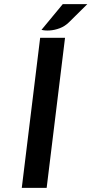

<svg xmlns="http://www.w3.org/2000/svg" viewBox="-20 -910 443 930"><path d="M85.5 0 174.5 -727H295L206 0ZM181 -765.5 284 -890H403L314 -802Q294 -782.5 269.2 -773.2Q244.5 -764 221 -762.5Q197.5 -761 181 -765.5Z"/></svg>

Font: Expletus Sans SemiBold
Style: Italic
Weight: 600
Italic angle: -7°
Version: Version 7.500